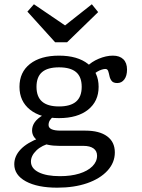

<svg xmlns="http://www.w3.org/2000/svg" viewBox="-20 -688 666 901"><path d="M248.7 192.7Q155.9 192.7 101.4 163.1Q47 133.4 47 82.7Q47 44.4 77 12.9Q107 -18.6 166.2 -40.8L221.3 -17.2Q176.4 -6.9 150.8 18Q125.2 42.9 125.2 70Q125.2 102.4 161.8 120.6Q198.3 138.7 261.5 138.7Q312.8 138.7 352 126.7Q391.3 114.6 413.4 92.6Q435.5 70.6 435.5 42.7Q435.5 20.4 418.7 8.4Q401.9 -3.5 371.3 -3.5H258.5Q199.9 -3.5 165.2 -23.1Q130.5 -42.8 130.5 -75.8Q130.5 -96.7 143.2 -114.7Q155.9 -132.6 182.3 -147.9L230.7 -140.7Q219.3 -132.5 213.6 -122.8Q207.9 -113.1 207.9 -101.2Q207.9 -88.1 222.2 -81.5Q236.6 -75 264.2 -75H380.4Q446.5 -75 482.7 -48.4Q518.9 -21.9 518.9 27.2Q518.9 75.2 484.3 112.9Q449.7 150.6 388.9 171.7Q328.1 192.7 248.7 192.7ZM256.8 -133.7Q170.6 -133.7 121 -173.2Q71.4 -212.7 71.4 -280.6Q71.4 -349.3 120.9 -388.1Q170.5 -426.9 256.8 -426.9Q343.8 -426.9 393.3 -387.8Q442.8 -348.7 442.8 -280.6Q442.8 -212.6 393.3 -173.2Q343.8 -133.7 256.8 -133.7ZM257 -188.5Q310.5 -188.5 337 -211.2Q363.4 -234 363.4 -280.6Q363.4 -327.3 337 -349.7Q310.5 -372 257 -372Q203.6 -372 177.5 -349.7Q151.3 -327.3 151.3 -280.6Q151.3 -234 177.5 -211.3Q203.6 -188.5 257 -188.5ZM530.3 -298.3Q511.7 -298.3 504 -308.3Q496.3 -318.2 493.7 -331.3Q491.1 -344.5 487.7 -354.4Q484.3 -364.4 474.4 -364.4Q467.1 -364.4 456.8 -361.1Q446.4 -357.8 435.7 -351.3Q425 -344.8 414.6 -335L386.9 -374.6Q409 -398 443.5 -412.4Q478.1 -426.9 509.6 -426.9Q541.5 -426.9 558.8 -409.9Q576.1 -393 576.1 -361.6Q576.1 -332.1 563.4 -315.2Q550.7 -298.3 530.3 -298.3ZM411 -668 440.6 -631.2 295 -489.8H238.6L108.6 -633.5L139.2 -668L321.2 -544.3L255.2 -544.9Z"/></svg>

Font: Playfair 5pt SemiExpanded Light
Style: Regular
Weight: 300
Width: 6
Designer: Claus Eggers Sørensen
Foundry: Claus Eggers Sørensen
Version: Version 2.203